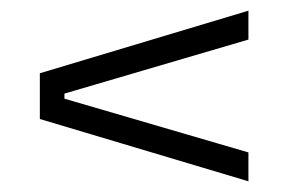

<svg xmlns="http://www.w3.org/2000/svg" viewBox="-20 -491 558 359"><path d="M444.5 -417 100.5 -316V-306.5L444.5 -206V-152L54.5 -268.5V-354L444.5 -471Z"/></svg>

Font: Anek Malayalam Light
Style: Regular
Weight: 300
Version: Version 1.003